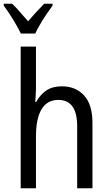

<svg xmlns="http://www.w3.org/2000/svg" viewBox="-51 -1010 571 1030"><path d="M60 -760H142V-532Q142 -517 140 -491Q138 -471 138 -463H143Q165 -503 198 -525Q231 -547 281 -547Q355 -547 400 -498Q445 -449 445 -350V0H363V-333Q363 -474 262 -474Q202 -474 172 -424Q142 -374 142 -279V0H60ZM-31 -980V-990H14Q33 -973 81 -917L100 -896Q137 -940 186 -990H231V-980Q166 -891 138 -830H61Q45 -863 20 -904Q-5 -945 -31 -980Z"/></svg>

Font: Noto Sans Mono UI Cond
Style: Regular
Weight: 400
Width: 3
Monospace: yes
Designer: Monotype Design team
Foundry: Monotype Imaging Inc.
Version: Version 1.000